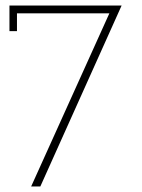

<svg xmlns="http://www.w3.org/2000/svg" viewBox="-20 -670 509 690"><path d="M125 0 417 -650H14V-558H41V-622H373L92 0Z"/></svg>

Font: Josefin Slab Thin Light
Style: Regular
Weight: 300
Version: Version 2.000